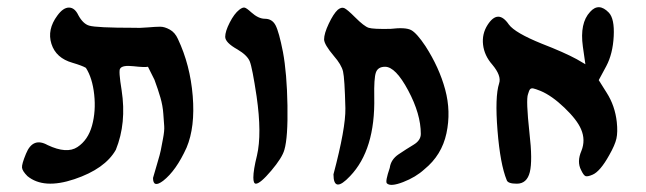

<svg xmlns="http://www.w3.org/2000/svg" viewBox="-20 -753 1789 532"><path d="M56 -265Q42 -279 41 -288.5Q40 -298 52 -327Q71 -374 112 -351Q165 -326 194.5 -345.5Q224 -365 235 -405Q246 -445 241 -491Q236 -537 218 -565Q208 -571 181 -579Q135 -592 122.5 -631.5Q110 -671 139 -710Q155 -732 171 -732Q187 -732 197 -711Q210 -687 227 -682Q247 -676 351 -676Q365 -675 388.5 -677Q412 -679 424 -679Q436 -679 450.5 -671Q465 -663 473 -645Q507 -573 514 -487Q521 -401 497 -344Q468 -280 432 -252Q404 -231 404 -260Q407 -271 415.5 -299.5Q424 -328 425.5 -336.5Q427 -345 431.5 -368Q436 -391 435 -403.5Q434 -416 432.5 -438Q431 -460 424.5 -482.5Q418 -505 408 -532L390 -568Q381 -566 350 -569.5Q319 -573 313 -563Q308 -558 317 -503Q331 -412 301 -338Q271 -285 186 -256.5Q101 -228 56 -265Z M682 -261Q682 -282 692 -322Q706 -382 691 -486Q679 -566 672 -583Q665 -600 638 -616Q604 -635 604 -651Q604 -666 616.5 -690.5Q629 -715 643 -726Q652 -733 657.5 -732Q663 -731 676 -719Q696 -701 714 -701Q734 -701 743.5 -683Q753 -665 764 -609Q775 -550 776.5 -461Q778 -372 768 -338Q762 -316 731.5 -280Q701 -244 689 -244Q682 -244 682 -261Z M904 -270Q938 -398 937 -453Q935 -536 930.5 -555Q926 -574 905 -598Q878 -630 878 -644Q878 -660 891 -687.5Q904 -715 916 -726Q926 -734 934 -730.5Q942 -727 964 -705Q989 -680 1001.5 -676Q1014 -672 1062 -673Q1104 -678 1119.5 -669.5Q1135 -661 1159 -625Q1197 -566 1213.5 -505Q1230 -444 1217 -383.5Q1204 -323 1156 -284Q1132 -262 1097 -248.5Q1062 -235 1052 -245Q1047 -250 1060 -288Q1063 -311 1084.5 -325.5Q1106 -340 1126 -352Q1146 -364 1146 -382Q1146 -437 1111 -502.5Q1076 -568 1047 -568Q1027 -568 1021.5 -552Q1016 -536 1017 -484Q1020 -338 950 -265Q904 -216 904 -270Z M1384 -254Q1366 -298 1358.5 -391.5Q1351 -485 1363 -522Q1370 -543 1344 -574Q1322 -599 1318.5 -629Q1315 -659 1331 -684Q1360 -729 1390 -685Q1407 -662 1481 -632Q1543 -608 1578 -589L1602 -575L1595 -624Q1586 -689 1615 -720Q1639 -747 1667 -718Q1683 -701 1680.5 -652.5Q1678 -604 1660 -570L1639 -531L1661 -496Q1684 -460 1689 -415Q1692 -387 1688 -369Q1684 -351 1668 -323Q1643 -278 1622 -269Q1608 -263 1602.5 -265Q1597 -267 1590 -282Q1578 -305 1591 -335Q1603 -365 1590 -395Q1579 -421 1544 -454.5Q1509 -488 1478 -501Q1463 -507 1457.5 -508Q1452 -509 1449 -506Q1446 -503 1443 -492Q1437 -477 1447 -385Q1456 -308 1448 -276Q1440 -244 1412 -244Q1387 -244 1384 -254Z"/></svg>

Font: Noam
Style: Regular
Weight: 400
Version: Version 1.1